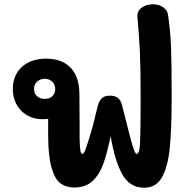

<svg xmlns="http://www.w3.org/2000/svg" viewBox="-20 -883 872 897"><path d="M782 -425Q782 -278 773 -190.5Q764 -103 736.5 -54.5Q709 -6 654 -6Q586 -6 551 -69Q516 -132 497 -247Q480 -166 462.5 -117Q445 -68 412.5 -37.5Q380 -7 327 -7Q289 -7 262.5 -26.5Q236 -46 220.5 -100.5Q205 -155 205 -254V-328Q191 -326 181 -326Q118 -326 79 -366Q40 -406 40 -468Q40 -531 82 -570Q124 -609 196 -609Q270 -609 310.5 -566Q351 -523 351 -442L352 -288V-234Q353 -195 355.5 -179.5Q358 -164 365 -164Q371 -164 377 -178.5Q383 -193 397 -238Q414 -291 437 -389Q443 -412 455.5 -424Q468 -436 494 -436Q518 -436 531.5 -425Q545 -414 550 -392L577 -286L587 -247Q608 -164 618 -164Q635 -164 635 -239Q635 -260 636 -274Q636 -291 636.5 -325Q637 -359 637 -425Q637 -569 633.5 -641.5Q630 -714 622 -804Q620 -831 641.5 -847Q663 -863 694 -863Q723 -863 742.5 -849Q762 -835 765 -814Q776 -739 779 -664Q782 -589 782 -425ZM189 -421Q212 -421 225 -434Q238 -447 238 -467Q238 -489 223.5 -502Q209 -515 189 -515Q170 -515 154.5 -502.5Q139 -490 139 -468Q139 -447 152.5 -434Q166 -421 189 -421Z"/></svg>

Font: Mali
Style: Bold
Weight: 700
Designer: Kitiyaporn Chalermlarp | Katatrad Aksorn Co.,Ltd.
Foundry: Cadson Demak Co.,Ltd.
Version: Version 1.000; ttfautohint (v1.6)